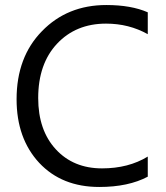

<svg xmlns="http://www.w3.org/2000/svg" viewBox="-20 -732 659 764"><path d="M568 -29Q491 12 375 12Q226 12 136 -84Q46 -181 46 -337Q46 -505 147 -608Q248 -712 403 -712Q502 -712 568 -683V-596Q493 -638 402 -638Q282 -638 207 -558Q132 -478 132 -342Q132 -214 202 -138Q272 -62 386 -62Q491 -62 568 -109Z"/></svg>

Font: A Tai Tham KH New
Style: Regular
Weight: 400
Designer: Sangdang Kengtung
Foundry: Sangdang Kengtung
Version: Version 1.002